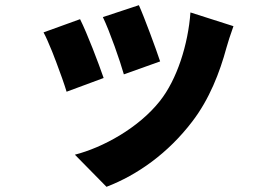

<svg xmlns="http://www.w3.org/2000/svg" viewBox="-20 -622 1040 741"><path d="M598 -385C583 -431 536 -558 516 -602L377 -556C404 -500 444 -385 458 -335L598 -385ZM722 -153C788 -239 828 -342 854 -438C861 -462 867 -482 881 -521L715 -574C706 -450 663 -315 597 -232C514 -127 375 -52 269 -25L391 99C511 53 629 -31 722 -153ZM380 -321C360 -379 317 -492 289 -548L148 -497C157 -481 168 -455 180 -426L184 -416C187 -409 189 -402 192 -395L196 -385C213 -340 229 -295 237 -268L380 -321Z"/></svg>

Font: Glow Sans SC Normal ExtraBold
Style: Regular
Weight: 800
Designer: Ryoko NISHIZUKA (kana, bopomofo & ideographs); Paul D. Hunt (Latin, Greek & Cyrillic); Sandoll Communications, Soo-young
Version: Version 0.93